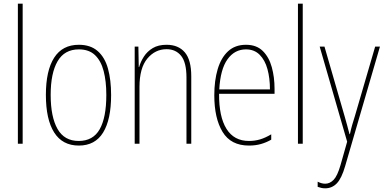

<svg xmlns="http://www.w3.org/2000/svg" viewBox="-20 -780 2089 1042"><path d="M103 0H77V-760H103Z M583 -264Q583 -131 539.5 -60.5Q496 10 408 10Q319 10 274 -61Q229 -132 229 -265Q229 -397 274 -467Q319 -537 408 -537Q471 -537 510 -503Q549 -469 566 -407.5Q583 -346 583 -264ZM255 -265Q255 -146 292 -80.5Q329 -15 407 -15Q485 -15 521 -78.5Q557 -142 557 -265Q557 -339 542.5 -394.5Q528 -450 495.5 -481Q463 -512 408 -512Q330 -512 292.5 -447.5Q255 -383 255 -265Z M884 -537Q948 -537 983 -496Q1018 -455 1018 -366V0H992V-359Q992 -441 963 -477Q934 -513 884 -513Q822 -513 779.5 -462Q737 -411 737 -308V0H711V-527H731L733 -416H735Q743 -445 761 -473Q779 -501 809 -519Q839 -537 884 -537Z M1315 -537Q1372 -537 1406 -503.5Q1440 -470 1455 -415.5Q1470 -361 1470 -298V-271H1169Q1168 -147 1209 -81Q1250 -15 1331 -15Q1363 -15 1391.5 -23.5Q1420 -32 1452 -51V-22Q1426 -7 1396.5 1.5Q1367 10 1331 10Q1233 10 1188 -64Q1143 -138 1143 -263Q1143 -343 1161.5 -405Q1180 -467 1218 -502Q1256 -537 1315 -537ZM1315 -512Q1253 -512 1214.5 -458Q1176 -404 1170 -295H1445Q1445 -356 1431.5 -405Q1418 -454 1389 -483Q1360 -512 1315 -512Z M1623 0H1597V-760H1623Z M1715 -527H1741L1850 -150Q1859 -118 1864 -100Q1869 -82 1871.5 -71.5Q1874 -61 1877 -52H1879Q1885 -80 1891.5 -102.5Q1898 -125 1906 -150L2016 -527H2042L1853 122Q1834 188 1808 215Q1782 242 1745 242Q1734 242 1724.5 240Q1715 238 1704 234V206Q1725 217 1745 217Q1770 217 1790.5 196Q1811 175 1828 116L1864 -11Z"/></svg>

Font: Noto Sans Georgian Condensed Thin
Style: Regular
Weight: 100
Width: 3
Designer: Monotype Design Team, Akaki Razmadze
Foundry: Google LLC
Version: Version 2.005; ttfautohint (v1.8.4.7-5d5b)